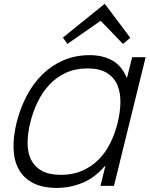

<svg xmlns="http://www.w3.org/2000/svg" viewBox="-20 -910 736 940"><path d="M618 -725 582 -695 474 -807H471L310 -695L288 -726L491 -890H494ZM538 0H472L496 -98H494Q445 -40 384 -15Q323 10 259 10Q189 10 143 -13.5Q97 -37 73 -79Q49 -121 46.5 -179.5Q44 -238 61 -309Q79 -380 110.5 -440.5Q142 -501 187.5 -545.5Q233 -590 291 -615Q349 -640 420 -640Q483 -640 529.5 -614Q576 -588 600 -530H602L627 -630H693ZM556 -309Q569 -362 569.5 -410Q570 -458 554 -495Q538 -532 502.5 -553.5Q467 -575 408 -575Q349 -575 302.5 -553.5Q256 -532 221.5 -495Q187 -458 164 -410Q141 -362 128 -309Q115 -256 115 -209.5Q115 -163 132 -128.5Q149 -94 184.5 -74Q220 -54 279 -54Q337 -54 382.5 -74Q428 -94 462.5 -128.5Q497 -163 520 -209.5Q543 -256 556 -309Z"/></svg>

Font: TypoPRO Sinkin Sans
Style: 300 Light Italic
Weight: 300
Italic angle: -112°
Designer: Keith Bates
Foundry: K-Type
Version: Sinkin Sans (version 1.0)  by Keith Bates   •   © 2014   www